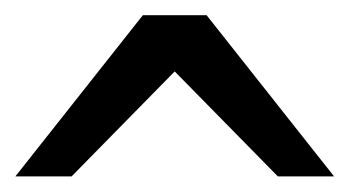

<svg xmlns="http://www.w3.org/2000/svg" viewBox="-20 -801 455 250"><path d="M415 -571.3H341.8L207.5 -708L73.2 -571.3H0L166 -781.2H249Z"/></svg>

Font: Andika LitF DSA DSG
Style: Regular
Weight: 400
Designer: Victor Gaultney, Annie Olsen, Julie Remington, Don Collingsworth, Eric Hays, Becca Hirsbrunner
Foundry: SIL International
Version: Version 6.200 ; LitF DSA DSG; ttfautohint (v1.8.3.10-c5d8)